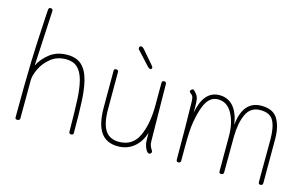

<svg xmlns="http://www.w3.org/2000/svg" viewBox="-94 -1039 2067 1295"><g transform="rotate(15 939.0 -391.5)"><path d="M487 -12Q487 2 471 2Q456 2 456 -13Q455 -159 451 -237.5Q447 -316 433 -369Q418 -424 388.5 -451.5Q359 -479 308 -479Q246 -479 202 -443.5Q158 -408 136 -360.5Q114 -313 114 -281L113 -11Q113 -6 107.5 -2.5Q102 1 94 1Q80 1 80 -12Q80 -230 85 -408Q88 -512 100 -719L103 -766Q104 -777 107 -781Q110 -785 118 -785Q136 -785 134 -767L114 -383Q138 -433 187.5 -471.5Q237 -510 310 -510Q374 -510 411 -475.5Q448 -441 465 -371Q479 -314 483 -231.5Q487 -149 487 -12Z M1029 -25Q1029 -19 1024 -14Q1019 -9 1013 -9Q1000 -9 987.5 -34Q975 -59 974 -91L973 -144Q954 -79 907.5 -40.5Q861 -2 796 -2Q715 -2 676 -58.5Q637 -115 637 -230V-487Q637 -501 652 -501Q659 -501 663.5 -497.5Q668 -494 668 -487V-228Q668 -128 698.5 -80.5Q729 -33 795 -33Q890 -33 930 -118.5Q970 -204 970 -336V-490Q970 -507 985 -507Q1001 -507 1001 -490L1006 -96Q1006 -76 1010.5 -63.5Q1015 -51 1022 -40.5Q1029 -30 1029 -25ZM855 -572 776 -658Q775 -659 770.5 -663.5Q766 -668 764 -671.5Q762 -675 762 -679Q762 -686 766 -690Q770 -694 776 -694Q786 -694 801 -676L874 -591Q884 -580 884 -574Q884 -569 880.5 -565.5Q877 -562 873 -562Q865 -562 855 -572Z M1809 -323V-18Q1809 0 1793 0Q1784 0 1781 -5Q1778 -10 1778 -19L1779 -312Q1779 -398 1755 -442.5Q1731 -487 1663 -487Q1595 -487 1566 -425.5Q1537 -364 1536 -267Q1535 -183 1535 -19Q1535 -2 1518 -2Q1508 -2 1505.5 -6Q1503 -10 1503 -21V-183V-267Q1502 -358 1467 -420.5Q1432 -483 1369 -483Q1322 -483 1293 -439.5Q1264 -396 1246 -297Q1239 -258 1237 -214Q1235 -170 1235 -104V-66V-19Q1235 -11 1230.5 -7Q1226 -3 1220 -3Q1210 -3 1207 -7.5Q1204 -12 1204 -20Q1204 -243 1200 -420Q1199 -457 1188.5 -466Q1178 -475 1177 -476Q1176 -477 1173 -479.5Q1170 -482 1170 -485Q1170 -492 1175.5 -498Q1181 -504 1188 -504Q1195 -504 1212 -483Q1224 -468 1228 -450Q1232 -432 1232 -393V-354Q1262 -513 1371 -513Q1430 -513 1467.5 -471Q1505 -429 1518 -346Q1526 -431 1562.5 -474Q1599 -517 1663 -517Q1745 -517 1777 -463.5Q1809 -410 1809 -323Z"/></g></svg>

Font: Mali ExtraLight
Style: Regular
Weight: 275
Version: Version 1.000; ttfautohint (v1.6)